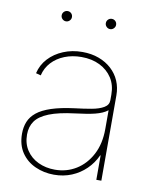

<svg xmlns="http://www.w3.org/2000/svg" viewBox="-82 -771 678 845"><g transform="rotate(10 257.0 -349.0)"><path d="M216.8 10.3Q171.9 10.3 133.1 -7.1Q94.2 -24.4 70.8 -58.8Q47.4 -93.3 47.4 -143.6Q47.4 -172.9 57.1 -197Q66.9 -221.2 90.1 -240Q113.3 -258.8 153.8 -272.2Q194.3 -285.6 255.9 -293.5Q296.9 -298.3 330.6 -304.4Q364.3 -310.5 384.5 -322.5Q404.8 -334.5 404.8 -355.5V-381.3Q404.8 -423.3 384.8 -454.6Q364.7 -485.8 329.3 -503.4Q293.9 -521 247.1 -521Q206.1 -521 171.9 -507.3Q137.7 -493.7 114.7 -468.8Q91.8 -443.8 84 -410.2L62 -416Q70.8 -454.1 97.2 -482.7Q123.5 -511.2 162.4 -527.3Q201.2 -543.5 247.1 -543.5Q288.1 -543.5 321 -531.2Q354 -519 377.9 -497.1Q401.9 -475.1 414.6 -445.6Q427.2 -416 427.2 -381.3V0H404.8V-108.9H402.8Q386.7 -73.2 359.1 -46.4Q331.5 -19.5 295.4 -4.6Q259.3 10.3 216.8 10.3ZM216.8 -12.2Q269 -12.2 311.5 -38.3Q354 -64.5 379.4 -112.8Q404.8 -161.1 404.8 -227.1V-311Q394.5 -302.7 380.6 -296.6Q366.7 -290.5 349.1 -286.1Q331.5 -281.7 309.8 -278.3Q288.1 -274.9 261.7 -271.5Q189.5 -262.7 147.5 -245.8Q105.5 -229 87.6 -203.9Q69.8 -178.7 69.8 -143.6Q69.8 -103 89.4 -73.5Q108.9 -43.9 142.3 -28.1Q175.8 -12.2 216.8 -12.2ZM349.1 -663.6Q339.8 -663.6 333 -670.4Q326.2 -677.2 326.2 -686.5Q326.2 -696.3 333 -702.9Q339.8 -709.5 349.1 -709.5Q358.9 -709.5 365.5 -702.9Q372.1 -696.3 372.1 -686.5Q372.1 -677.2 365.2 -670.4Q358.4 -663.6 349.1 -663.6ZM151.9 -663.6Q142.6 -663.6 135.7 -670.4Q128.9 -677.2 128.9 -686.5Q128.9 -696.3 135.7 -702.9Q142.6 -709.5 151.9 -709.5Q161.6 -709.5 168.2 -702.9Q174.8 -696.3 174.8 -686.5Q174.8 -677.2 168 -670.4Q161.1 -663.6 151.9 -663.6Z"/></g></svg>

Font: Inter 20pt Thin
Style: Regular
Weight: 250
Version: Version 4.001;git-66647c0bb